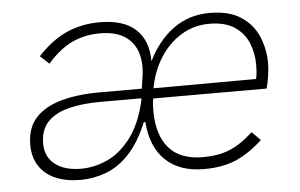

<svg xmlns="http://www.w3.org/2000/svg" viewBox="-42 -558 974 624"><g transform="rotate(-5 445.0 -246.5)"><path d="M197 6Q151 6 116.5 -8.5Q82 -23 63 -52Q44 -81 44 -121Q44 -177 74 -209.5Q104 -242 157.5 -257Q211 -272 284 -272H421L426 -306Q434 -353 423 -388Q412 -423 382 -443Q352 -463 300 -463Q251 -463 209.5 -443.5Q168 -424 129 -379L100 -406Q148 -457 197 -478Q246 -499 303 -499Q381 -499 420.5 -462.5Q460 -426 460 -358Q493 -425 544 -461.5Q595 -498 661 -498Q726 -498 764.5 -472Q803 -446 820 -405Q837 -364 837 -319Q837 -300 833.5 -277Q830 -254 825 -237H455Q453 -225 452.5 -215Q452 -205 452 -198Q452 -118 489 -75.5Q526 -33 600 -33Q650 -33 687 -48Q724 -63 764 -100L792 -72Q746 -30 702.5 -12Q659 6 600 6Q521 6 475 -37.5Q429 -81 423 -163H418Q391 -98 356 -61Q321 -24 280 -9Q239 6 197 6ZM202 -30Q246 -30 288.5 -49.5Q331 -69 365 -114Q399 -159 416 -233L420 -259L436 -241H284Q225 -241 180.5 -230Q136 -219 111 -193Q86 -167 86 -122Q86 -79 117 -54.5Q148 -30 202 -30ZM792 -265Q796 -279 797 -291Q798 -303 798 -319Q798 -354 785 -387Q772 -420 741 -441.5Q710 -463 657 -463Q607 -463 565.5 -437.5Q524 -412 496.5 -368.5Q469 -325 459 -270L800 -271Z"/></g></svg>

Font: Hanken Grotesk ExtraLight
Style: Italic
Weight: 250
Italic angle: -8°
Designer: Alfredo Marco Pradil
Foundry: Hanken Design Co.
Version: Version 3.013